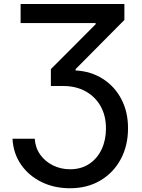

<svg xmlns="http://www.w3.org/2000/svg" viewBox="-20 -748 726 982"><path d="M43.9 -38.6H157.7Q160.6 7.8 185.8 43Q210.9 78.1 251 97.9Q291 117.7 338.4 117.7Q395 117.7 436.3 90.3Q477.5 63 499.8 15.6Q522 -31.7 522 -90.8Q522 -157.2 493.9 -206.1Q465.8 -254.9 416.7 -281.5Q367.7 -308.1 303.7 -308.1H240.2V-394.5L469.2 -624V-629.9H85.4V-727.5H616.2V-646L366.7 -394.5V-387.7Q445.8 -383.3 506.3 -344.5Q566.9 -305.7 600.8 -240.7Q634.8 -175.8 634.8 -92.3Q634.8 -2.9 597.4 66.4Q560.1 135.7 493.2 175.3Q426.3 214.8 337.9 214.8Q256.8 214.8 191.7 182.6Q126.5 150.4 87.2 93.3Q47.9 36.1 43.9 -38.6Z"/></svg>

Font: Inter Medium
Style: Regular
Weight: 500
Designer: Rasmus Andersson
Foundry: rsms
Version: Version 4.001;git-9221beed3